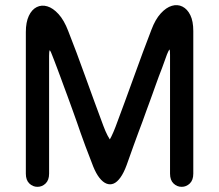

<svg xmlns="http://www.w3.org/2000/svg" viewBox="-20 -712 848 743"><path d="M638 -40Q638 -15 651.5 -2Q665 11 683 11Q701 11 714.5 -2Q728 -15 728 -40Q728 -62 728 -80.5Q728 -99 728 -117.5Q728 -136 728 -157Q728 -192 728 -222Q728 -252 728 -282.5Q728 -313 728 -348Q728 -365 728 -386.5Q728 -408 728 -436.5Q728 -465 728 -503Q728 -541 728 -592Q728 -630 716.5 -653.5Q705 -677 686 -686.5Q667 -696 645 -689.5Q623 -683 602 -660Q581 -637 566 -597Q550 -556 533 -510Q516 -464 498.5 -415.5Q481 -367 463 -318Q445 -269 427 -221Q411 -179 395.5 -157Q380 -135 367 -124.5Q354 -114 345.5 -108.5Q337 -103 335.5 -94.5Q334 -86 341 -67Q352 -40 365 -23.5Q378 -7 392 -1.5Q406 4 419.5 -1.5Q433 -7 446 -25Q459 -43 470 -73Q480 -100 478.5 -110.5Q477 -121 467.5 -125Q458 -129 443.5 -136Q429 -143 412.5 -162.5Q396 -182 380 -225Q362 -273 344.5 -321Q327 -369 310 -416Q293 -463 276.5 -507.5Q260 -552 244 -592Q228 -634 206.5 -657.5Q185 -681 163 -687.5Q141 -694 122 -684.5Q103 -675 91.5 -650.5Q80 -626 80 -588Q80 -538 80 -504Q80 -470 80 -445.5Q80 -421 80 -398Q80 -375 80 -348Q80 -321 80 -285.5Q80 -250 80 -214.5Q80 -179 80 -152Q80 -136 80 -116Q80 -96 80 -76.5Q80 -57 80 -40Q80 -15 93.5 -2Q107 11 125 11Q143 11 156.5 -2Q170 -15 170 -40Q170 -61 170 -78.5Q170 -96 170 -114Q170 -132 170 -152Q170 -176 170 -195.5Q170 -215 170 -232.5Q170 -250 170 -267.5Q170 -285 170 -304.5Q170 -324 170 -348Q170 -360 170 -373.5Q170 -387 170 -401Q170 -415 170 -428.5Q170 -442 170 -454.5Q170 -467 170 -477.5Q170 -488 170 -496Q170 -504 170.5 -509Q171 -514 171.5 -516Q172 -518 173.5 -516.5Q175 -515 177 -510.5Q179 -506 182 -498Q186 -488 191 -475Q196 -462 202 -446Q208 -430 214.5 -412.5Q221 -395 227.5 -377Q234 -359 240.5 -342Q247 -325 252.5 -309Q258 -293 263 -280Q272 -255 278.5 -236.5Q285 -218 292 -197.5Q299 -177 310.5 -146.5Q322 -116 341 -67Q352 -40 365 -23.5Q378 -7 392 -1.5Q406 4 419.5 -1.5Q433 -7 446 -25Q459 -43 470 -73Q487 -120 497.5 -150Q508 -180 516 -200.5Q524 -221 531 -240.5Q538 -260 547 -285Q552 -298 557.5 -313.5Q563 -329 569.5 -346.5Q576 -364 582 -381.5Q588 -399 594.5 -416Q601 -433 607 -448.5Q613 -464 617.5 -477.5Q622 -491 626 -501Q629 -508 631 -512.5Q633 -517 634.5 -519Q636 -521 636.5 -519.5Q637 -518 637.5 -513.5Q638 -509 638 -500Q638 -487 638 -476Q638 -465 638 -455Q638 -445 638 -435Q638 -425 638 -415Q638 -405 638 -394.5Q638 -384 638 -372.5Q638 -361 638 -348Q638 -330 638 -311Q638 -292 638 -272Q638 -252 638 -232Q638 -212 638 -193Q638 -174 638 -157Q638 -131 638 -98.5Q638 -66 638 -40Z"/></svg>

Font: Tilt Neon
Style: Regular
Weight: 400
Designer: Andy Clymer
Foundry: Andy Clymer
Version: Version 1.000